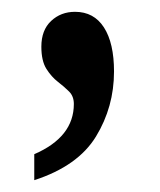

<svg xmlns="http://www.w3.org/2000/svg" viewBox="-20 -151 271 325"><path d="M38 154V110Q105 81 105 25Q105 12 97 4Q89 -4 78 -12.5Q67 -21 58.5 -34.5Q50 -48 50 -72Q50 -100 66.5 -115.5Q83 -131 107 -131Q139 -131 156 -104.5Q173 -78 173 -30Q173 30 142.5 80Q112 130 38 154Z"/></svg>

Font: Noto Serif Bengali ExtraCondensed SemiBold
Style: Regular
Weight: 600
Width: 2
Designer: Juan Bruce, Universal Thirst, Indian Type Foundry and the Monotype Design Team.
Foundry: Monotype Imaging Inc.
Version: Version 2.003; ttfautohint (v1.8.4.7-5d5b)